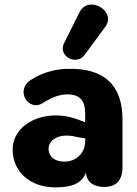

<svg xmlns="http://www.w3.org/2000/svg" viewBox="-20 -803 596 834"><path d="M221 11C289 11 336 -5 353 -53C358 -7 392 9 433 9C485 9 512 -21 512 -75V-285C512 -434 431 -508 275 -504C238 -504 171 -494 114 -456C44 -412 103 -315 167 -356C213 -386 247 -393 273 -393C331 -393 350 -361 350 -310V-272L315 -285C178 -335 35 -268 35 -153C35 -60 108 11 221 11ZM347 -564 437 -686C489 -755 363 -828 325 -749L258 -615C231 -559 311 -516 347 -564ZM191 -157C191 -195 237 -228 313 -208L350 -202V-191C350 -137 310 -101 260 -101C214 -101 191 -125 191 -157Z"/></svg>

Font: SN Pro Heavy
Style: Regular
Weight: 800
Designer: Tobias Whetton
Foundry: Supernotes
Version: Version 1.001;Glyphs 3.2 (3249)